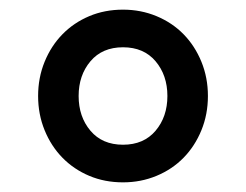

<svg xmlns="http://www.w3.org/2000/svg" viewBox="-20 -730 510 398"><path d="M235 -352Q197 -352 165 -365.5Q133 -379 109.5 -403Q86 -427 72.5 -460Q59 -493 59 -531Q59 -569 72.5 -602Q86 -635 109.5 -659Q133 -683 165 -696.5Q197 -710 235 -710Q272 -710 304.5 -696.5Q337 -683 360.5 -659Q384 -635 397.5 -602Q411 -569 411 -531Q411 -493 397.5 -460Q384 -427 360.5 -403Q337 -379 304.5 -365.5Q272 -352 235 -352ZM235 -430Q278 -430 302.5 -459Q327 -488 327 -531Q327 -574 302.5 -603Q278 -632 235 -632Q192 -632 167.5 -603Q143 -574 143 -531Q143 -488 167.5 -459Q192 -430 235 -430Z"/></svg>

Font: IBM Plex Arabic Medium
Style: Regular
Weight: 500
Designer: Mike Abbink, Paul van der Laan, Pieter van Rosmalen, Wael Morcos, Khajak Apelian
Foundry: Bold Monday
Version: Version 1.0